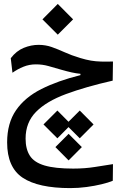

<svg xmlns="http://www.w3.org/2000/svg" viewBox="-20 -653 626 985"><path d="M340.8 312Q176.3 312 96.4 258.8Q16.6 205.6 16.6 77.6Q16.6 -21.5 62.3 -87.6Q107.9 -153.8 192.4 -196.3Q276.9 -238.8 392.6 -267.6V-274.4Q371.1 -276.4 347.9 -281.5Q324.7 -286.6 297.4 -294.4Q258.8 -305.7 228.3 -314.2Q197.8 -322.8 164.1 -322.8Q129.9 -322.8 99.9 -310.5Q69.8 -298.3 43.9 -279.8L35.2 -354.5Q64 -392.1 101.8 -407.5Q139.6 -422.9 177.7 -422.9Q213.9 -422.9 245.6 -411.6Q277.3 -400.4 311.8 -384.8Q346.2 -369.1 391.1 -355.5Q421.9 -346.2 446.8 -342Q471.7 -337.9 498 -337.2Q524.4 -336.4 559.6 -337.4L558.1 -239.3Q418.5 -207.5 318.4 -170.4Q218.3 -133.3 164.8 -79.1Q111.3 -24.9 111.3 58.1Q111.3 111.8 133.3 146Q155.3 180.2 208.7 196Q262.2 211.9 355.5 211.9Q415 211.9 466.8 203.6Q518.6 195.3 559.6 189L558.6 274.4Q536.6 283.7 501.2 292.2Q465.8 300.8 424.1 306.4Q382.3 312 340.8 312ZM389.2 -85.9 460 -14.6 389.2 56.6 331.5 -1 274.4 56.6 203.1 -14.6 274.4 -85.9 331.5 -28.3ZM332 33.7 399.9 101.6 332 169.9 264.2 101.6ZM276.4 -475.1 197.8 -553.7 276.4 -632.8 355 -553.7Z"/></svg>

Font: Cascadia Mono PL
Style: Regular
Weight: 400
Monospace: yes
Designer: Aaron Bell
Foundry: Saja Typeworks
Version: Version 2404.023; ttfautohint (v1.8.4)